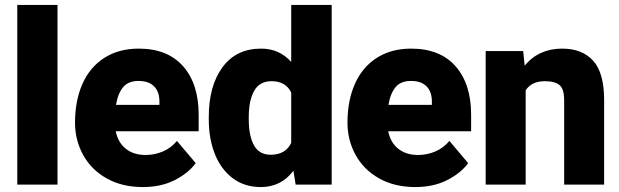

<svg xmlns="http://www.w3.org/2000/svg" viewBox="-20 -748 2509 778"><path d="M50 -728H213V0H50Z M284 -251Q284 -341 314.5 -409Q345 -477 403.5 -514Q462 -551 542 -551Q659 -551 722 -479.5Q785 -408 785 -283V-216H449Q458 -171 489.5 -145.5Q521 -120 570 -120Q607 -120 640.5 -134.5Q674 -149 697 -177L773 -87Q744 -47 688.5 -18.5Q633 10 559 10Q475 10 412.5 -25Q350 -60 317 -120Q284 -180 284 -251ZM450 -323H626V-337Q626 -376 604.5 -398Q583 -420 541 -420Q500 -420 479 -395Q458 -370 450 -323Z M1038 -551Q1112 -551 1160 -497V-728H1324V0H1178L1169 -56Q1119 10 1037 10Q971 10 923.5 -25.5Q876 -61 851 -123Q826 -185 826 -264V-274Q826 -400 881.5 -475.5Q937 -551 1038 -551ZM1077 -121Q1137 -121 1160 -169V-373Q1138 -419 1080 -419Q1032 -419 1010 -380Q988 -341 988 -274V-264Q988 -198 1009 -159.5Q1030 -121 1077 -121Z M1388 -251Q1388 -341 1418.5 -409Q1449 -477 1507.5 -514Q1566 -551 1646 -551Q1763 -551 1826 -479.5Q1889 -408 1889 -283V-216H1553Q1562 -171 1593.5 -145.5Q1625 -120 1674 -120Q1711 -120 1744.5 -134.5Q1778 -149 1801 -177L1877 -87Q1848 -47 1792.5 -18.5Q1737 10 1663 10Q1579 10 1516.5 -25Q1454 -60 1421 -120Q1388 -180 1388 -251ZM1554 -323H1730V-337Q1730 -376 1708.5 -398Q1687 -420 1645 -420Q1604 -420 1583 -395Q1562 -370 1554 -323Z M1948 -541H2100L2106 -482Q2163 -551 2258 -551Q2339 -551 2383.5 -502Q2428 -453 2428 -342V0H2266V-343Q2266 -387 2247.5 -403Q2229 -419 2188 -419Q2134 -419 2110 -382V0H1948Z"/></svg>

Font: Freesentation 9 Black
Style: Regular
Weight: 900
Designer: glyphs from Roboto by Christian Robertson / Hangul glyphs from Noto Sans CJK(Source Han Sans) by Jang Soo-young and Kang
Foundry: PT&
Version: Version 2.001